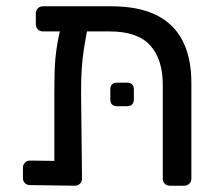

<svg xmlns="http://www.w3.org/2000/svg" viewBox="-20 -591 700 611"><path d="M117 -491Q107 -491 100.5 -497.5Q94 -504 94 -514V-548Q94 -558 100.5 -564.5Q107 -571 117 -571H334Q420 -571 476.5 -543.5Q533 -516 561 -461.5Q589 -407 589 -327V-23Q589 -13 582.5 -6.5Q576 0 566 0H521Q510 0 504 -6.5Q498 -13 498 -23V-322Q498 -402 458 -446.5Q418 -491 329 -491ZM207 -540H232Q247 -540 254.5 -532.5Q262 -525 261 -514Q253 -472 247.5 -438Q242 -404 240 -370.5Q238 -337 238 -295L241 -23Q241 -13 234.5 -6.5Q228 0 218 0L76 -2Q66 -2 59.5 -8Q53 -14 53 -25V-57Q53 -67 59.5 -73.5Q66 -80 76 -80L153 -79V-291Q153 -332 154 -366.5Q155 -401 160 -436Q165 -471 176 -515Q179 -526 185.5 -533Q192 -540 207 -540ZM353 -253Q331 -253 331 -275V-306Q331 -328 353 -328H384Q406 -328 406 -306V-275Q406 -253 384 -253Z"/></svg>

Font: RubikRegular
Style: Regular
Weight: 400
Designer: Hubert and Fischer
Foundry: Hubert and Fischer
Version: Version 2.300;gftools[0.9.30]